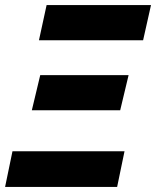

<svg xmlns="http://www.w3.org/2000/svg" viewBox="-40 -734 613 754"><path d="M113 -576 143 -714H553L522 -576ZM85 -301 118 -439H465L432 -301ZM-20 0 9 -140H449L420 0Z"/></svg>

Font: Noto Sans Disp ExtBd
Style: Italic
Weight: 800
Italic angle: -12°
Designer: Monotype Design Team
Foundry: Monotype Imaging Inc.
Version: Version 2.000;GOOG;noto-source:20170915:90ef993387c0